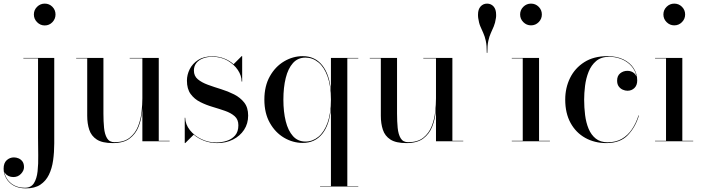

<svg xmlns="http://www.w3.org/2000/svg" viewBox="-97 -780 3884 1060"><path d="M46 260Q5.5 260 -21.8 244.5Q-49 229 -63 204Q-77 179 -77 151Q-77 120 -60 104.5Q-43 89 -20 89Q-7.5 89 5.2 94.2Q18 99.5 26.8 111.2Q35.5 123 35.5 143Q35.5 162 18.8 179.8Q2 197.5 -23 197.5Q-37.5 197.5 -49.5 192Q-61.5 186.5 -68.8 176.2Q-76 166 -76 151H-74.5Q-74.5 179.5 -60.5 203.5Q-46.5 227.5 -21 242Q4.5 256.5 40.5 256.5Q74.5 256.5 90.2 231.5Q106 206.5 110.5 165.8Q115 125 114 76.2Q113 27.5 113 -20V-457.5H32V-460H202.5V11.5Q202.5 60.5 196.2 105.2Q190 150 173 184.8Q156 219.5 125.5 239.8Q95 260 46 260ZM150 -639.5Q125.5 -639.5 107.8 -657.5Q90 -675.5 90 -700Q90 -725 107.8 -742.5Q125.5 -760 150 -760Q175 -760 192.2 -742.5Q209.5 -725 209.5 -700Q209.5 -675.5 192.2 -657.5Q175 -639.5 150 -639.5Z M526 10Q467.5 10 437.2 -9.8Q407 -29.5 395.8 -63.5Q384.5 -97.5 384.5 -141V-457.5H323.5V-460H474V-152Q474 -110 477.5 -74.2Q481 -38.5 494 -16.8Q507 5 535 5Q588 5 619 -19.8Q650 -44.5 665 -82.5Q680 -120.5 684.5 -162Q689 -203.5 689 -237L691.5 -242Q691.5 -206.5 687.5 -163.2Q683.5 -120 668 -80.5Q652.5 -41 619 -15.5Q585.5 10 526 10ZM689 0V-457.5H619V-460H779.5V-2.5H839.5V0Z M923 10V-130H925.5Q926.5 -93 951.2 -61.8Q976 -30.5 1014.8 -12Q1053.5 6.5 1096.5 6.5Q1126.5 6.5 1154.8 -2.5Q1183 -11.5 1201 -32.2Q1219 -53 1219 -88.5Q1219 -120.5 1198.5 -138.5Q1178 -156.5 1145.8 -167.8Q1113.5 -179 1077 -189.8Q1040.5 -200.5 1008.2 -216.8Q976 -233 955.5 -261Q935 -289 935 -335Q935 -367 950.2 -397.8Q965.5 -428.5 996.5 -448.8Q1027.5 -469 1074.5 -469Q1111 -469 1141 -457Q1171 -445 1192.5 -425.5L1237 -470H1240V-330H1237Q1237 -362.5 1216 -393.8Q1195 -425 1158.8 -445.8Q1122.5 -466.5 1075.5 -466.5Q1047 -466.5 1023.8 -457.8Q1000.5 -449 987 -432Q973.5 -415 973.5 -390.5Q973.5 -360.5 995 -342.5Q1016.5 -324.5 1050.8 -312Q1085 -299.5 1123.2 -287.8Q1161.5 -276 1195.5 -258.8Q1229.5 -241.5 1251.2 -214Q1273 -186.5 1273 -142Q1273 -97.5 1250.5 -63.2Q1228 -29 1189.2 -9.5Q1150.5 10 1102 10Q1064.5 10 1031 -2.5Q997.5 -15 972.5 -36.5L925.5 10Z M1670 250V247.5H1730V-181Q1722 -90 1681.8 -40.5Q1641.5 9 1574.5 9Q1520 9 1471.5 -19.5Q1423 -48 1392.8 -101.5Q1362.5 -155 1362.5 -230Q1362.5 -305 1392.8 -358.8Q1423 -412.5 1471.5 -441.2Q1520 -470 1574.5 -470Q1641.5 -470 1681.8 -420Q1722 -370 1730 -279V-460H1881V-457.5H1820.5V247.5H1881V250ZM1589.5 1.5Q1628.5 1.5 1660.5 -24.5Q1692.5 -50.5 1711.2 -102Q1730 -153.5 1730 -230Q1730 -306.5 1711.2 -358.2Q1692.5 -410 1660.5 -436Q1628.5 -462 1589.5 -462Q1547.5 -462 1520.5 -432Q1493.5 -402 1480.5 -349.5Q1467.5 -297 1467.5 -230Q1467.5 -163 1480.5 -110.8Q1493.5 -58.5 1520.5 -28.5Q1547.5 1.5 1589.5 1.5Z M2147 10Q2088.5 10 2058.2 -9.8Q2028 -29.5 2016.8 -63.5Q2005.5 -97.5 2005.5 -141V-457.5H1944.5V-460H2095V-152Q2095 -110 2098.5 -74.2Q2102 -38.5 2115 -16.8Q2128 5 2156 5Q2209 5 2240 -19.8Q2271 -44.5 2286 -82.5Q2301 -120.5 2305.5 -162Q2310 -203.5 2310 -237L2312.5 -242Q2312.5 -206.5 2308.5 -163.2Q2304.5 -120 2289 -80.5Q2273.5 -41 2240 -15.5Q2206.5 10 2147 10ZM2310 0V-457.5H2240V-460H2400.5V-2.5H2460.5V0Z M2590.5 -488Q2590.5 -529.5 2585 -554.5Q2579.5 -579.5 2571.2 -597.5Q2563 -615.5 2555 -634.2Q2547 -653 2543 -681Q2542.5 -686.5 2542.2 -690.5Q2542 -694.5 2542 -699Q2542 -728.5 2556.2 -744.2Q2570.5 -760 2592 -760Q2614 -760 2628 -744.2Q2642 -728.5 2642 -699Q2642 -694.5 2642 -690.5Q2642 -686.5 2641 -681Q2637 -653 2629 -634.2Q2621 -615.5 2612.8 -597.5Q2604.5 -579.5 2599 -554.5Q2593.5 -529.5 2593.5 -488Z M2834.5 -640Q2810 -640 2792.2 -657.8Q2774.5 -675.5 2774.5 -700Q2774.5 -725 2792.2 -742.5Q2810 -760 2834.5 -760Q2859.5 -760 2877 -742.5Q2894.5 -725 2894.5 -700Q2894.5 -675.5 2877 -657.8Q2859.5 -640 2834.5 -640ZM2879 -460V-2.5H2939V0H2728.5V-2.5H2789V-457.5H2728.5V-460Z M3251 10Q3185.5 10 3134 -18.8Q3082.5 -47.5 3053 -101.2Q3023.5 -155 3023.5 -230Q3023.5 -295 3050.2 -349.5Q3077 -404 3129 -437Q3181 -470 3256.5 -470Q3307.5 -470 3344.5 -452Q3381.5 -434 3401.2 -403.5Q3421 -373 3421 -336Q3421 -309 3405.5 -294Q3390 -279 3367 -279Q3354.5 -279 3341.2 -284.8Q3328 -290.5 3319 -302.8Q3310 -315 3310 -335Q3310 -361.5 3327 -375.2Q3344 -389 3367 -389Q3388.5 -389 3404.2 -375.8Q3420 -362.5 3420 -336H3418.5Q3418.5 -367.5 3405.2 -391.8Q3392 -416 3370.2 -432.8Q3348.5 -449.5 3321.5 -458Q3294.5 -466.5 3266.5 -466.5Q3222 -466.5 3194.5 -443.2Q3167 -420 3152.5 -383.5Q3138 -347 3133 -306.2Q3128 -265.5 3128 -230Q3128 -187 3133.2 -145Q3138.5 -103 3152.5 -69.2Q3166.5 -35.5 3192 -15Q3217.5 5.5 3257.5 5.5Q3303.5 5.5 3336.5 -13.8Q3369.5 -33 3392 -66.5Q3414.5 -100 3428 -142.5H3430.5Q3411 -77.5 3369 -33.8Q3327 10 3251 10Z M3625.5 -640Q3601 -640 3583.2 -657.8Q3565.5 -675.5 3565.5 -700Q3565.5 -725 3583.2 -742.5Q3601 -760 3625.5 -760Q3650.5 -760 3668 -742.5Q3685.5 -725 3685.5 -700Q3685.5 -675.5 3668 -657.8Q3650.5 -640 3625.5 -640ZM3670 -460V-2.5H3730V0H3519.5V-2.5H3580V-457.5H3519.5V-460Z"/></svg>

Font: Bodoni Moda 72pt
Style: Regular
Weight: 400
Designer: Owen Earl
Foundry: indestructible type
Version: Version 2.005